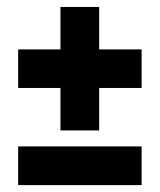

<svg xmlns="http://www.w3.org/2000/svg" viewBox="-20 -541 459 552"><path d="M153.8 -288.1H32.2V-398.9H153.8V-521H265.1V-398.9H387.2V-288.1H265.1V-166H153.8ZM32.2 -120.1H387.2V-8.8H32.2Z"/></svg>

Font: D-DIN Condensed
Style: DINCondensed-Bold
Weight: 700
Width: 3
Designer: Charles Nix
Foundry: Datto Inc.
Version: Version 1.10